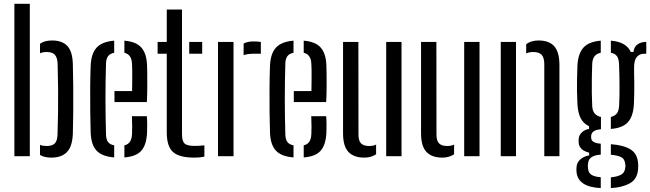

<svg xmlns="http://www.w3.org/2000/svg" viewBox="-20 -820 3415 1008"><path d="M55.5 0V-800H136.5V0ZM190 -6.5V-59.5Q198 -56 206.5 -54.8Q215 -53.5 224.5 -53.5Q255.5 -53.5 268.2 -67.5Q281 -81.5 282 -113.5Q284 -176.5 284.8 -234.8Q285.5 -293 285 -354Q284.5 -415 282.5 -486.5Q281 -517.5 268.2 -532.2Q255.5 -547 224.5 -547Q205.5 -547 190 -540.5V-590Q213 -607.5 254 -607.5Q306.5 -607.5 333.8 -578.5Q361 -549.5 362.5 -481Q364 -432 364.5 -367.8Q365 -303.5 364.5 -237.8Q364 -172 362.5 -119Q360 -51.5 331.8 -22Q303.5 7.5 249.5 7.5Q213 7.5 190 -6.5Z M456 -123Q454.5 -170.5 453.8 -233.2Q453 -296 453.5 -360.2Q454 -424.5 456 -476Q459 -540 488 -570.8Q517 -601.5 579.5 -606.5V-543Q556.5 -538.5 546.8 -524.2Q537 -510 536.5 -486Q531 -305 536.5 -115Q537 -88 547.2 -74.5Q557.5 -61 579.5 -57V6.5Q515.5 1.5 487 -29.2Q458.5 -60 456 -123ZM581 -284V-342H673.5Q674 -371 674.2 -400.5Q674.5 -430 674.2 -453.2Q674 -476.5 673 -486Q671 -534 633 -543V-606.5Q694.5 -601.5 722 -570.5Q749.5 -539.5 752 -478.5Q752.5 -467 753 -434.8Q753.5 -402.5 753.2 -361.8Q753 -321 751 -284ZM633 6.5V-57Q671 -65 673 -115.5Q674 -130.5 674 -156Q674 -181.5 672.5 -210H751Q752.5 -193 752.8 -166Q753 -139 752 -123Q749 -59.5 722 -28.8Q695 2 633 6.5Z M807.5 -538V-600H855.5V-770H935.5V-115.5Q935.5 -79.5 948.8 -66.8Q962 -54 1002 -54Q1017.5 -54 1028 -54.8Q1038.5 -55.5 1053 -57V2.5Q1031 7.5 1001 7.5Q920.5 7.5 888 -22.2Q855.5 -52 855.5 -124.5V-538ZM973.5 -538V-600H1041.5V-538Z M1259 -530.5V-591.5Q1279.5 -602.5 1312 -602.5Q1332 -602.5 1349.5 -599.5V-538H1313Q1280.5 -538 1259 -530.5ZM1124.5 0V-600H1206V0Z M1397.5 -123Q1396 -170.5 1395.2 -233.2Q1394.5 -296 1395 -360.2Q1395.5 -424.5 1397.5 -476Q1400.5 -540 1429.5 -570.8Q1458.5 -601.5 1521 -606.5V-543Q1498 -538.5 1488.2 -524.2Q1478.5 -510 1478 -486Q1472.5 -305 1478 -115Q1478.5 -88 1488.8 -74.5Q1499 -61 1521 -57V6.5Q1457 1.5 1428.5 -29.2Q1400 -60 1397.5 -123ZM1522.5 -284V-342H1615Q1615.5 -371 1615.8 -400.5Q1616 -430 1615.8 -453.2Q1615.5 -476.5 1614.5 -486Q1612.5 -534 1574.5 -543V-606.5Q1636 -601.5 1663.5 -570.5Q1691 -539.5 1693.5 -478.5Q1694 -467 1694.5 -434.8Q1695 -402.5 1694.8 -361.8Q1694.5 -321 1692.5 -284ZM1574.5 6.5V-57Q1612.5 -65 1614.5 -115.5Q1615.5 -130.5 1615.5 -156Q1615.5 -181.5 1614 -210H1692.5Q1694 -193 1694.2 -166Q1694.5 -139 1693.5 -123Q1690.5 -59.5 1663.5 -28.8Q1636.5 2 1574.5 6.5Z M1781 -120V-600H1861.5L1862 -113.5Q1862 -81.5 1875.2 -67.5Q1888.5 -53.5 1918.5 -53.5Q1939.5 -53.5 1954.5 -61V-10Q1928 7.5 1892.5 7.5Q1837.5 7.5 1809.2 -22.5Q1781 -52.5 1781 -120ZM2007.5 0V-600H2088V0Z M2190.5 -120V-600H2271L2271.5 -113.5Q2271.5 -81.5 2284.8 -67.5Q2298 -53.5 2328 -53.5Q2349 -53.5 2364 -61V-10Q2337.5 7.5 2302 7.5Q2247 7.5 2218.8 -22.5Q2190.5 -52.5 2190.5 -120ZM2417 0V-600H2497.5V0Z M2837.5 0V-487Q2836.5 -519 2822.8 -533Q2809 -547 2778.5 -547Q2759.5 -547 2742.5 -539.5V-588Q2768 -607.5 2807.5 -607.5Q2863 -607.5 2889.8 -577.2Q2916.5 -547 2917 -481V0ZM2609 0V-600H2689V0Z M3134 167.5Q3015.5 161.5 3007 85Q3006.5 79.5 3006.2 73Q3006 66.5 3006.5 60Q3008 32.5 3027.5 16.2Q3047 0 3073 -4.5V-18.5Q3021 -31.5 3018 -70.5Q3017.5 -77.5 3017.8 -81.2Q3018 -85 3018 -90Q3019 -110 3034.8 -125Q3050.5 -140 3072.5 -143V-157.5Q3042.5 -171.5 3028.2 -200Q3014 -228.5 3011.5 -273.5Q3009.5 -314 3009.2 -343.5Q3009 -373 3009.5 -403.2Q3010 -433.5 3011.5 -476Q3015 -539.5 3043.5 -570.5Q3072 -601.5 3134 -606.5V-543Q3090.5 -535 3089 -482.5Q3088 -451.5 3087.2 -412.5Q3086.5 -373.5 3087 -334.8Q3087.5 -296 3089 -266Q3090 -238.5 3101.8 -224.5Q3113.5 -210.5 3135 -206V-141.5Q3083.5 -137.5 3083.5 -104.5V-99Q3083.5 -83.5 3095 -75.8Q3106.5 -68 3134 -65.5V-8Q3104.5 -6.5 3086.5 4.5Q3068.5 15.5 3067 41Q3066 46 3066.2 51.8Q3066.5 57.5 3067 63.5Q3069 88.5 3086.5 98.5Q3104 108.5 3134 110.5ZM3187 -143V-206Q3207.5 -211 3218.2 -224.2Q3229 -237.5 3230.5 -266Q3233 -313 3232.5 -373.2Q3232 -433.5 3230 -485Q3228.5 -511.5 3218.8 -525.2Q3209 -539 3187 -543V-606.5Q3267 -600.5 3291.5 -547.5H3306Q3308 -572.5 3326 -586.2Q3344 -600 3373 -600V-538H3362.5Q3337.5 -538 3323.2 -520.8Q3309 -503.5 3309 -466.5V-441Q3310 -408 3310 -382.2Q3310 -356.5 3309.8 -331.2Q3309.5 -306 3308 -273.5Q3304.5 -209.5 3276.8 -178.8Q3249 -148 3187 -143ZM3187 167.5V111Q3219.5 108 3239.5 97.8Q3259.5 87.5 3262.5 61.5Q3265 50 3262 38.5Q3259 12.5 3238.8 3.8Q3218.5 -5 3187 -7.5V-63Q3254.5 -58 3290.5 -35.5Q3326.5 -13 3330 37.5Q3330.5 43.5 3330.8 51Q3331 58.5 3330 67Q3326.5 120 3286.8 142.2Q3247 164.5 3187 167.5Z"/></svg>

Font: Big Shoulders Stencil Text
Style: Regular
Weight: 400
Designer: Patric King
Foundry: XO Type Co
Version: Version 1.000